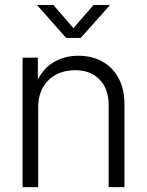

<svg xmlns="http://www.w3.org/2000/svg" viewBox="-20 -765 601 785"><path d="M136.2 -325.2V0H72.3V-529.3H134.8V-404.3H120.6Q143.1 -473.6 190.9 -505.4Q238.8 -537.1 300.3 -537.1Q354.5 -537.1 397 -514.2Q439.5 -491.2 464.1 -446.8Q488.8 -402.3 488.8 -337.9V0H424.3V-333.5Q424.3 -401.9 387.2 -439.9Q350.1 -478 286.6 -478Q244.1 -478 210.2 -460.4Q176.3 -442.9 156.2 -408.7Q136.2 -374.5 136.2 -325.2ZM198.2 -744.6 280.3 -649.9 362.3 -744.6H428.2V-742.7L310.1 -609.9H250.5L132.8 -742.7V-744.6Z"/></svg>

Font: Inter 24pt Light
Style: Regular
Weight: 300
Designer: Rasmus Andersson
Foundry: rsms
Version: Version 4.001;git-66647c0bb